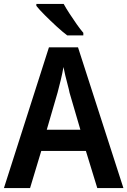

<svg xmlns="http://www.w3.org/2000/svg" viewBox="-20 -957 648 977"><path d="M475 0 417 -189H190L133 0H0L229 -716H377L608 0ZM334 -485Q331 -501 324.5 -525Q318 -549 312 -574Q306 -599 303 -616Q298 -586 289 -549Q280 -512 273 -486L218 -297H389ZM304 -937Q316 -915 334 -887.5Q352 -860 370.5 -833.5Q389 -807 404 -790V-777H322Q299 -794 268 -822.5Q237 -851 208.5 -879.5Q180 -908 165 -927V-937Z"/></svg>

Font: Noto Sans Lao SemiCondensed SemiBold
Style: Regular
Weight: 600
Width: 4
Designer: Monotype Design Team
Foundry: Monotype Imaging Inc.
Version: Version 2.003; ttfautohint (v1.8.4.7-5d5b)